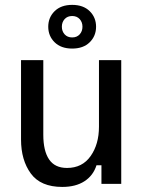

<svg xmlns="http://www.w3.org/2000/svg" viewBox="-20 -743 582 776"><path d="M231.7 12.5Q144.2 12.5 104.6 -41.7Q65 -95.8 65 -179.2V-500H155V-198.3Q155 -133.3 178.3 -98.8Q201.7 -64.2 250.8 -64.2Q312.5 -64.2 346.2 -112.1Q380 -160 380 -230.8V-500H470V0H390V-75H370Q356.7 -33.3 321.2 -10.4Q285.8 12.5 231.7 12.5ZM271.7 -546.7Q226.7 -546.7 200.8 -572.1Q175 -597.5 175 -635Q175 -672.5 200.8 -697.9Q226.7 -723.3 271.7 -723.3Q316.7 -723.3 342.5 -697.9Q368.3 -672.5 368.3 -635Q368.3 -597.5 342.5 -572.1Q316.7 -546.7 271.7 -546.7ZM271.7 -591.7Q290.8 -591.7 302.1 -604.2Q313.3 -616.7 313.3 -635Q313.3 -653.3 302.1 -665.8Q290.8 -678.3 271.7 -678.3Q252.5 -678.3 241.2 -665.8Q230 -653.3 230 -635Q230 -616.7 241.2 -604.2Q252.5 -591.7 271.7 -591.7Z"/></svg>

Font: Familjen Grotesk GF
Style: Regular
Weight: 400
Designer: Anders Wikstroem, Jonas Baeckman, Matilda Gysing, Kristian Moeller
Foundry: Familjen STHLM AB
Version: Version 2.000; Beta; Release 4; Build 6